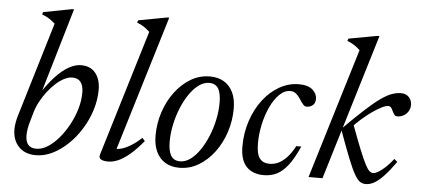

<svg xmlns="http://www.w3.org/2000/svg" viewBox="-49 -818 2049 934"><g transform="rotate(5 975.0 -351.5)"><path d="M112 -153Q105.5 -132.5 102.8 -114.5Q100 -96.5 100 -82.5Q100 -52 113.2 -36.8Q126.5 -21.5 152.5 -21.5Q180 -21.5 208.2 -39.2Q236.5 -57 262.2 -87.2Q288 -117.5 308.5 -155.5Q329 -193.5 340.8 -234Q352.5 -274.5 352.5 -313Q352.5 -346.5 339 -364.2Q325.5 -382 298 -382Q279.5 -382 258.5 -371.2Q237.5 -360.5 217 -341.8Q196.5 -323 178.2 -299.2Q160 -275.5 146 -249.2Q132 -223 124.5 -197ZM189 -635.5Q179.5 -644 170.2 -650.8Q161 -657.5 150 -663.5Q139 -669.5 124.5 -675L128 -686.5L266.5 -713H277L144.5 -263L139.5 -279.5Q176 -337.5 210 -374Q244 -410.5 275.5 -428Q307 -445.5 334.5 -445.5Q382 -445.5 406.2 -414.5Q430.5 -383.5 430.5 -334.5Q430.5 -284 414.8 -234Q399 -184 371.5 -140Q344 -96 308.5 -62.2Q273 -28.5 233.2 -9.2Q193.5 10 153.5 10Q100 10 69.5 -22Q39 -54 39 -107Q39 -122 41.8 -138.2Q44.5 -154.5 49.5 -171.5Z M651 -636Q642 -644 633 -651Q624 -658 613.5 -664Q603 -670 588.5 -675.5L592 -687L731.5 -713H742L538 -41L531.5 -55.5Q547 -53 568.2 -59.2Q589.5 -65.5 613.8 -80.8Q638 -96 663 -119L676 -104.5Q640 -61.5 609.8 -36.2Q579.5 -11 554.2 -0.5Q529 10 506.5 10Q482.5 10 471 2.8Q459.5 -4.5 464.5 -20.5Z M964.5 -445.5Q1005 -445.5 1033.5 -428.2Q1062 -411 1077.5 -378.5Q1093 -346 1093 -299.5Q1093 -240 1074.8 -184.5Q1056.5 -129 1023.8 -85.2Q991 -41.5 947.8 -15.8Q904.5 10 854 10Q814 10 785.2 -7.2Q756.5 -24.5 741 -57.2Q725.5 -90 725.5 -136Q725.5 -196 743.8 -251.2Q762 -306.5 794.8 -350.2Q827.5 -394 870.8 -419.8Q914 -445.5 964.5 -445.5ZM855 -21.5Q881 -21.5 905.5 -39.5Q930 -57.5 951 -88.2Q972 -119 988 -157.8Q1004 -196.5 1013 -239Q1022 -281.5 1022 -322Q1022 -369 1008 -391.5Q994 -414 963.5 -414Q937.5 -414 913 -396Q888.5 -378 867.5 -347.5Q846.5 -317 830.5 -278Q814.5 -239 805.5 -196.5Q796.5 -154 796.5 -113.5Q796.5 -67 810.5 -44.2Q824.5 -21.5 855 -21.5Z M1360.5 -409Q1331.5 -409 1306.8 -384.5Q1282 -360 1263.5 -320.2Q1245 -280.5 1235 -233.8Q1225 -187 1225 -142.5Q1225 -90.5 1241 -69Q1257 -47.5 1289.5 -47.5Q1311 -47.5 1331.2 -56.5Q1351.5 -65.5 1372 -86.8Q1392.5 -108 1412 -144.5H1436.5Q1410 -85 1383.8 -51.2Q1357.5 -17.5 1329 -3.8Q1300.5 10 1266.5 10Q1211.5 10 1181.2 -22.2Q1151 -54.5 1151 -120.5Q1151 -187 1170.8 -246Q1190.5 -305 1224.8 -349.8Q1259 -394.5 1304 -420Q1349 -445.5 1398.5 -445.5Q1443.5 -445.5 1465.5 -426.2Q1487.5 -407 1487.5 -381.5Q1487.5 -361.5 1475.8 -351Q1464 -340.5 1445 -340Q1436 -339.5 1427 -350Q1418 -360.5 1409 -375Q1400.5 -389 1388.5 -399Q1376.5 -409 1360.5 -409Z M1768.5 -713 1552.5 0H1484.5L1678 -636.5Q1669 -644.5 1660 -651.5Q1651 -658.5 1640.2 -664.5Q1629.5 -670.5 1615 -676L1619 -687.5L1758.5 -713ZM1623.5 -243 1626 -250.5Q1686 -310.5 1728 -348.8Q1770 -387 1799.8 -408Q1829.5 -429 1852.8 -437.2Q1876 -445.5 1897.5 -445.5Q1922.5 -445.5 1936.5 -430Q1950.5 -414.5 1950.5 -393Q1950.5 -375 1942 -361.2Q1933.5 -347.5 1919.5 -339.5Q1905.5 -331.5 1888 -331.5Q1880 -331.5 1875 -337.2Q1870 -343 1864 -355.5Q1858.5 -368.5 1853.5 -373.2Q1848.5 -378 1841 -378Q1829.5 -378 1809.2 -368Q1789 -358 1764 -340.5Q1739 -323 1712.8 -299.8Q1686.5 -276.5 1662.5 -250L1678 -279Q1707 -200 1726 -153.2Q1745 -106.5 1757 -83.8Q1769 -61 1777.8 -53.8Q1786.5 -46.5 1795 -46.5Q1805.5 -46.5 1821.2 -55.8Q1837 -65 1855.5 -82.2Q1874 -99.5 1893 -124L1908 -110.5Q1876 -65.5 1851 -39.2Q1826 -13 1805.2 -1.5Q1784.5 10 1764.5 10Q1749 10 1736.5 2Q1724 -6 1709.5 -31Q1695 -56 1674.8 -106.5Q1654.5 -157 1623.5 -243Z"/></g></svg>

Font: Newsreader 24pt
Style: Italic
Weight: 400
Italic angle: -17°
Designer: Hugues Gentile
Foundry: Production Type
Version: Version 1.003